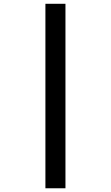

<svg xmlns="http://www.w3.org/2000/svg" viewBox="-20 -777 591 1024"><path d="M222.2 227.1H329.1V-756.8H222.2Z"/></svg>

Font: Sahel
Style: Bold
Weight: 700
Foundry: Saber Rastikerdar (saber.rastikerdar@gmail.com)
Version: Version 3.4.0